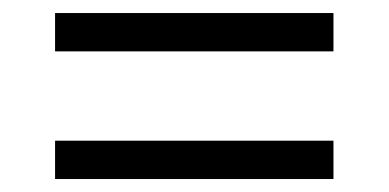

<svg xmlns="http://www.w3.org/2000/svg" viewBox="-20 -505 599 296"><path d="M64.9 -425.8V-484.9H494.1V-425.8ZM64.9 -229V-288.1H494.1V-229Z"/></svg>

Font: Satisar Sharada
Style: Regular
Weight: 400
Designer: Vinodh Rajan & Sunil Mahnoori
Version: 2.2